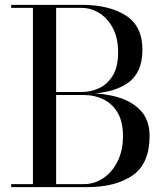

<svg xmlns="http://www.w3.org/2000/svg" viewBox="-20 -770 685 790"><path d="M26 0V-12.5H325.5Q368.5 -12.5 405 -37Q441.5 -61.5 463.8 -106Q486 -150.5 486 -210Q486 -269.5 463.8 -306.8Q441.5 -344 405 -361.5Q368.5 -379 326 -379H206V-387H336Q406.5 -387 465.5 -369.8Q524.5 -352.5 560 -313.8Q595.5 -275 595.5 -210Q595.5 -97.5 526.2 -48.8Q457 0 336.5 0ZM115.5 -5V-745H211V-5ZM206 -383V-391.5H316Q354 -391.5 388.2 -407.5Q422.5 -423.5 444.2 -459.2Q466 -495 466 -554.5Q466 -614 444.2 -654.8Q422.5 -695.5 388.2 -716.5Q354 -737.5 316 -737.5H26V-750H316Q429.5 -750 497.8 -706.2Q566 -662.5 566 -565Q566 -468 501.5 -425.5Q437 -383 316 -383Z"/></svg>

Font: Bodoni Moda 18pt
Style: Regular
Weight: 400
Designer: Owen Earl
Foundry: indestructible type
Version: Version 2.005